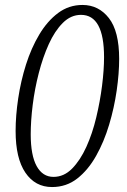

<svg xmlns="http://www.w3.org/2000/svg" viewBox="-20 -744 512 775"><path d="M190 11Q122 11 82.5 -47Q43 -105 43 -215Q43 -277 53.5 -347Q64 -417 85 -483.5Q106 -550 138.5 -604.5Q171 -659 214.5 -691.5Q258 -724 313 -724Q378 -724 419.5 -671Q461 -618 461 -506Q461 -448 451 -378.5Q441 -309 420.5 -240.5Q400 -172 368 -115Q336 -58 292 -23.5Q248 11 190 11ZM196 -30Q238 -30 271 -63.5Q304 -97 328.5 -151Q353 -205 368.5 -270Q384 -335 392 -398.5Q400 -462 400 -513Q400 -684 307 -684Q266 -684 233.5 -651.5Q201 -619 177 -566Q153 -513 136.5 -449Q120 -385 112 -320.5Q104 -256 104 -202Q104 -117 128 -73.5Q152 -30 196 -30Z"/></svg>

Font: Noto Serif Tamil Condensed Light
Style: Italic
Weight: 300
Width: 3
Italic angle: -12°
Designer: Indian Type Foundry, Tom Grace, and the Monotype Design Team
Foundry: Monotype Imaging Inc.
Version: Version 2.003; ttfautohint (v1.8.4.7-5d5b)